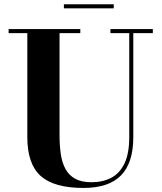

<svg xmlns="http://www.w3.org/2000/svg" viewBox="-20 -890 780 924"><path d="M715.5 -750V-730.5H621.5V-230Q621.5 -106.5 562.5 -46Q503.5 14.5 381.5 14.5Q240.5 14.5 176 -43Q111.5 -100.5 111.5 -230V-730.5H21.5V-750H366.5V-730.5H266.5V-240Q266.5 -190.5 272.5 -149Q278.5 -107.5 295 -77Q311.5 -46.5 341.8 -29.8Q372 -13 420 -13Q474.5 -13 515.5 -34.5Q556.5 -56 579.2 -103.8Q602 -151.5 602 -230V-730.5H511.5V-750ZM287.5 -850V-869.5H527.5V-850Z"/></svg>

Font: Bodoni Moda
Style: Bold
Weight: 700
Designer: Owen Earl
Foundry: indestructible type
Version: Version 2.005